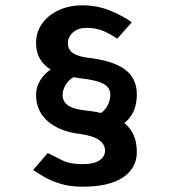

<svg xmlns="http://www.w3.org/2000/svg" viewBox="-20 -696 640 724"><path d="M396 -340Q396 -365 371 -379.5Q346 -394 281 -401Q268 -403 257 -405Q238 -394 227 -375Q216 -356 216 -338Q216 -313 236.5 -298.5Q257 -284 306 -279Q336 -276 361 -270Q378 -282 387 -300.5Q396 -319 396 -340ZM105 -55 160 -119Q186 -106 215 -91.5Q244 -77 291 -77Q333 -77 354.5 -91Q376 -105 376 -128Q376 -152 353.5 -168Q331 -184 281 -191Q205 -200 160.5 -238.5Q116 -277 116 -338Q116 -367 131 -392Q146 -417 171 -434Q145 -450 130.5 -474.5Q116 -499 116 -534Q116 -576 139.5 -608Q163 -640 202.5 -658Q242 -676 291 -676Q347 -676 396.5 -655.5Q446 -635 477 -612L422 -550Q401 -565 372.5 -578Q344 -591 306 -591Q275 -591 255.5 -574Q236 -557 236 -534Q236 -509 254 -496.5Q272 -484 306 -479Q405 -468 450.5 -434.5Q496 -401 496 -340Q496 -269 449 -232Q496 -194 496 -123Q496 -63 444.5 -27.5Q393 8 291 8Q244 8 208 -3Q172 -14 146.5 -29Q121 -44 105 -55Z"/></svg>

Font: Epunda Sans SemiBold
Style: Regular
Weight: 600
Designer: Simon Atzbach
Foundry: typofactur
Version: Version 2.204; ttfautohint (v1.8.4.7-5d5b)